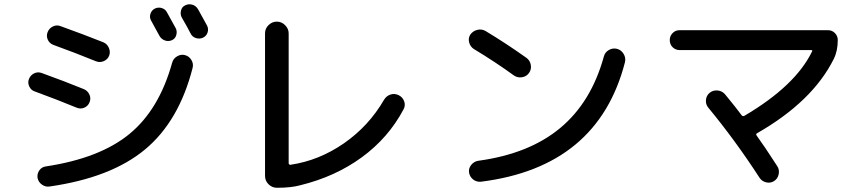

<svg xmlns="http://www.w3.org/2000/svg" viewBox="-20 -846 4040 896"><path d="M702.1 -805.7Q717.8 -813.5 734.4 -808.6Q751 -803.7 758.8 -789.1Q793.9 -725.6 799.8 -714.8Q807.6 -700.2 802.7 -682.6Q797.9 -665 781.7 -658.2Q765.6 -651.4 749.5 -657.2Q733.4 -663.1 724.6 -677.7Q690.4 -739.3 684.6 -751Q676.8 -765.6 682.1 -781.7Q687.5 -797.9 702.1 -805.7ZM844.7 -821.3Q860.4 -829.1 877.4 -824.2Q894.5 -819.3 904.3 -802.7Q941.4 -735.4 946.3 -726.6Q954.1 -710.9 948.7 -694.3Q943.4 -677.7 926.8 -669.9Q911.1 -663.1 894 -668.5Q877 -673.8 869.1 -690.4Q856.4 -715.8 828.1 -764.6Q820.3 -779.3 824.7 -796.9Q829.1 -814.5 844.7 -821.3ZM155.3 -15.6Q152.3 -34.2 163.1 -50.3Q173.8 -66.4 193.4 -69.3Q446.3 -107.4 584.5 -221.2Q722.7 -335 783.2 -552.7Q788.1 -572.3 806.2 -583Q824.2 -593.8 842.8 -588.9Q862.3 -584 873 -566.4Q883.8 -548.8 878.9 -529.3Q815.4 -280.3 656.7 -148.4Q498 -16.6 210.9 24.4Q192.4 27.3 175.8 15.6Q159.2 3.9 155.3 -15.6ZM140.6 -419.9Q124 -425.8 116.2 -443.4Q108.4 -460.9 115.2 -477.5Q122.1 -495.1 138.7 -503.4Q155.3 -511.7 172.9 -505.9Q284.2 -465.8 372.1 -429.7Q389.6 -421.9 397.5 -404.3Q405.3 -386.7 397.9 -368.7Q390.6 -350.6 373 -343.3Q355.5 -335.9 336.9 -343.8Q250 -379.9 140.6 -419.9ZM228.5 -636.7Q210.9 -643.6 203.1 -660.6Q195.3 -677.7 202.1 -695.8Q209 -713.9 227.1 -722.7Q245.1 -731.4 263.7 -723.6Q375 -683.6 462.9 -648.4Q480.5 -640.6 488.3 -622.1Q496.1 -603.5 489.3 -585.9Q482.4 -568.4 463.9 -560.5Q445.3 -552.7 426.8 -560.5Q331.1 -599.6 228.5 -636.7Z M1272.5 30.3Q1250 30.3 1233.4 14.2Q1216.8 -2 1216.8 -25.4V-690.4Q1216.8 -712.9 1233.4 -729Q1250 -745.1 1272 -745.1Q1293.9 -745.1 1310.5 -728.5Q1327.1 -711.9 1327.1 -690.4V-84Q1327.1 -81.1 1330.1 -78.6Q1333 -76.2 1335.9 -77.1Q1468.8 -96.7 1585 -177.2Q1701.2 -257.8 1772.5 -380.9Q1783.2 -398.4 1802.2 -404.8Q1821.3 -411.1 1840.3 -401.9Q1859.4 -392.6 1866.2 -373Q1873 -353.5 1863.3 -335.9Q1793 -203.1 1668.9 -112.3Q1544.9 -21.5 1380.9 18.6Q1338.9 30.3 1272.5 30.3Z M2896.5 -555.7Q2770.5 -66.4 2224.6 2Q2203.1 3.9 2187.5 -8.8Q2171.9 -21.5 2168.9 -41Q2166 -60.5 2179.2 -76.7Q2192.4 -92.8 2211.9 -95.7Q2449.2 -127.9 2594.2 -248.5Q2739.3 -369.1 2797.9 -582Q2802.7 -601.6 2820.8 -612.3Q2838.9 -623 2858.9 -618.2Q2878.9 -613.3 2890.1 -594.7Q2901.4 -576.2 2896.5 -555.7ZM2191.4 -617.2Q2174.8 -627.9 2169.4 -647.9Q2164.1 -668 2174.8 -684.6Q2186.5 -701.2 2207 -706.5Q2227.5 -711.9 2246.1 -701.2Q2341.8 -643.6 2436.5 -576.2Q2453.1 -564.5 2457 -543.5Q2460.9 -522.5 2448.7 -505.4Q2436.5 -488.3 2415.5 -485.4Q2394.5 -482.4 2377.9 -494.1Q2292 -556.6 2191.4 -617.2Z M3151.4 -612.3Q3132.8 -612.3 3119.1 -625.5Q3105.5 -638.7 3105.5 -659.2Q3105.5 -677.7 3118.7 -691.4Q3131.8 -705.1 3151.4 -705.1H3843.8Q3863.3 -705.1 3876.5 -691.4Q3889.6 -677.7 3889.6 -659.2Q3889.6 -608.4 3871.1 -571.3Q3772.5 -373 3513.7 -224.6Q3505.9 -220.7 3510.7 -213.9Q3546.9 -164.1 3607.4 -70.3Q3618.2 -53.7 3613.8 -32.7Q3609.4 -11.7 3592.3 -1Q3575.2 9.8 3555.2 4.9Q3535.2 0 3524.4 -16.6Q3411.1 -191.4 3285.2 -343.8Q3272.5 -359.4 3274.4 -379.9Q3276.4 -400.4 3292 -413.1Q3307.6 -425.8 3328.6 -423.8Q3349.6 -421.9 3363.3 -406.2Q3414.1 -344.7 3441.4 -307.6Q3446.3 -301.8 3454.1 -305.7Q3691.4 -445.3 3769.5 -605.5Q3773.4 -612.3 3764.6 -612.3Z"/></svg>

Font: Rounded Mgen+ 2p medium
Style: Regular
Weight: 500
Designer: [Source Han Sans]
Ryoko NISHIZUKA  (kana & ideographs); Paul D. Hunt (Latin, Greek & Cyrillic); Wenlong ZHANG  (bopomofo
Version: Version 1.059.20150602